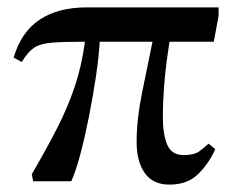

<svg xmlns="http://www.w3.org/2000/svg" viewBox="-20 -491 632 520"><path d="M439 9Q394 9 372 -22.5Q350 -54 350 -106Q350 -167 364.5 -238.5Q379 -310 393 -378H250Q248 -339 240 -285Q232 -231 221 -175.5Q210 -120 197.5 -73Q185 -26 173 0H70L66 -19Q105 -86 134 -142.5Q163 -199 182 -255Q201 -311 210 -378Q152 -378 120.5 -375.5Q89 -373 72 -361.5Q55 -350 39 -323L17 -335Q37 -404 87 -437.5Q137 -471 215 -471H572V-448L559 -378H439Q436 -360 431.5 -326Q427 -292 424 -252Q421 -212 421 -175Q421 -127 433 -99Q445 -71 477 -71Q506 -71 519.5 -81Q533 -91 545 -102L563 -87Q545 -47 516 -19Q487 9 439 9Z"/></svg>

Font: STIX Two Text Medium
Style: Regular
Weight: 500
Designer: Ross Mills, John Hudson & Paul Hanslow, Tiro Typeworks Ltd; with prior portions MicroPress Inc., and Coen Hoffman.
Foundry: Tiro Typeworks Ltd
Version: Version 2.13 b171